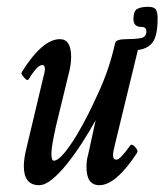

<svg xmlns="http://www.w3.org/2000/svg" viewBox="-20 -529 483 564"><path d="M95 15Q50 15 50 -41Q50 -63 58 -95L107 -301Q111 -315 112 -325Q112 -338 105 -338Q95 -338 83.5 -324Q72 -310 65 -297Q63 -294 60 -294Q57 -294 50 -302Q43 -310 43 -314Q43 -315 45 -319Q105 -414 156 -414Q189 -414 189 -361Q189 -339 181 -309L145 -161Q131 -99 131 -78Q131 -57 138 -57Q150 -57 168 -78.5Q186 -100 205 -131.5Q224 -163 240 -195.5Q256 -228 266 -250Q301 -324 318 -402Q320 -414 352 -414Q377 -414 393.5 -417Q410 -420 410 -437Q410 -450 395 -450Q372 -450 372 -473Q372 -497 383.5 -503Q395 -509 415 -509Q432 -509 437.5 -501.5Q443 -494 443 -476Q443 -425 429 -405.5Q415 -386 385 -382L318 -106Q315 -94 313.5 -86Q312 -78 312 -73Q312 -60 322 -60Q333 -60 362 -101Q364 -104 366 -104Q371 -104 377.5 -96.5Q384 -89 384 -84Q384 -84 382 -79Q320 15 272 15Q234 15 234 -38Q234 -46 235 -55.5Q236 -65 239 -75L261 -176Q244 -145 222.5 -111.5Q201 -78 178 -49Q155 -20 133.5 -2.5Q112 15 95 15Z"/></svg>

Font: Junicode Two Beta Condensed Medium
Style: Italic
Weight: 500
Width: 3
Italic angle: -9°
Version: Version 1.053; ttfautohint (v1.8.4)